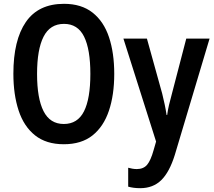

<svg xmlns="http://www.w3.org/2000/svg" viewBox="-20 -745 1120 1005"><path d="M578 -358Q578 -248 550 -165Q522 -82 464 -36Q406 10 314 10Q222 10 163.5 -36.5Q105 -83 77.5 -166.5Q50 -250 50 -359Q50 -535 115.5 -630Q181 -725 315 -725Q406 -725 464.5 -679Q523 -633 550.5 -550.5Q578 -468 578 -358ZM174 -358Q174 -230 208 -163Q242 -96 314 -96Q386 -96 419.5 -162Q453 -228 453 -358Q453 -487 420 -553.5Q387 -620 315 -620Q242 -620 208 -553Q174 -486 174 -358ZM626 -543H749L829 -255Q836 -227 842 -198.5Q848 -170 852 -143H855Q858 -167 864.5 -195Q871 -223 880 -255L955 -543H1077L895 66Q867 156 824 198Q781 240 714 240Q696 240 680.5 238Q665 236 651 232V133Q661 136 673 138Q685 140 696 140Q731 140 750 117.5Q769 95 784 41L797 -4Z"/></svg>

Font: Noto Sans Condensed SemiBold
Style: Regular
Weight: 600
Width: 3
Designer: Monotype Design Team
Foundry: Monotype Imaging Inc.
Version: Version 2.013; ttfautohint (v1.8.4.7-5d5b)